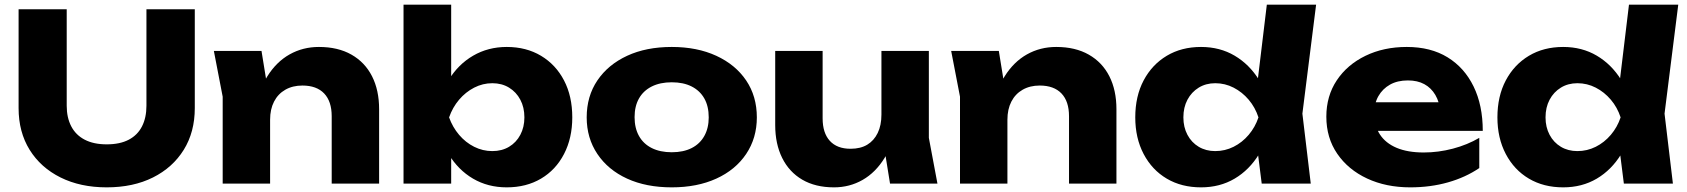

<svg xmlns="http://www.w3.org/2000/svg" viewBox="-20 -790 7258 826"><path d="M267 -335Q267 -284 286.5 -246.5Q306 -209 344.5 -189Q383 -169 439 -169Q496 -169 534 -189Q572 -209 591 -246.5Q610 -284 610 -335V-750H818V-325Q818 -222 770.5 -145.5Q723 -69 638 -26.5Q553 16 439 16Q326 16 240.5 -26.5Q155 -69 107.5 -145.5Q60 -222 60 -325V-750H267Z M900 -571H1105L1142 -343V0H938V-374ZM1352 -588Q1434 -588 1492 -555Q1550 -522 1580.5 -462Q1611 -402 1611 -320V0H1407V-290Q1407 -354 1374.5 -388Q1342 -422 1281 -422Q1239 -422 1207.5 -404Q1176 -386 1159 -353Q1142 -320 1142 -275L1079 -308Q1091 -399 1130 -461.5Q1169 -524 1226 -556Q1283 -588 1352 -588Z M1716 -770H1921V-405L1894 -353V-209L1921 -159V0H1716ZM1855 -285Q1869 -378 1910 -445.5Q1951 -513 2015.5 -550.5Q2080 -588 2160 -588Q2244 -588 2307.5 -550Q2371 -512 2406.5 -444Q2442 -376 2442 -285Q2442 -196 2406.5 -127.5Q2371 -59 2307.5 -21.5Q2244 16 2160 16Q2079 16 2015 -21.5Q1951 -59 1910 -127Q1869 -195 1855 -285ZM2236 -285Q2236 -328 2218.5 -361Q2201 -394 2170 -413Q2139 -432 2098 -432Q2057 -432 2020 -413Q1983 -394 1955 -361Q1927 -328 1912 -285Q1927 -243 1955 -210Q1983 -177 2020 -158.5Q2057 -140 2098 -140Q2139 -140 2170 -158.5Q2201 -177 2218.5 -210Q2236 -243 2236 -285Z M2870 16Q2760 16 2678 -21.5Q2596 -59 2550 -127.5Q2504 -196 2504 -285Q2504 -376 2550 -444Q2596 -512 2678 -550Q2760 -588 2870 -588Q2979 -588 3061.5 -550Q3144 -512 3190 -444Q3236 -376 3236 -285Q3236 -196 3190 -127.5Q3144 -59 3061.5 -21.5Q2979 16 2870 16ZM2870 -135Q2920 -135 2955.5 -153Q2991 -171 3010 -205Q3029 -239 3029 -285Q3029 -333 3010 -366.5Q2991 -400 2955.5 -418Q2920 -436 2870 -436Q2820 -436 2784 -418Q2748 -400 2729 -366.5Q2710 -333 2710 -286Q2710 -239 2729 -205Q2748 -171 2784 -153Q2820 -135 2870 -135Z M3568 16Q3488 16 3431.5 -17Q3375 -50 3345 -110.5Q3315 -171 3315 -252V-571H3519V-281Q3519 -218 3550 -184Q3581 -150 3639 -150Q3682 -150 3711 -167.5Q3740 -185 3756 -218Q3772 -251 3772 -297L3835 -264Q3824 -173 3785.5 -110.5Q3747 -48 3691 -16Q3635 16 3568 16ZM3809 0 3772 -229V-571H3976V-197L4013 0Z M4072 -571H4277L4314 -343V0H4110V-374ZM4524 -588Q4606 -588 4664 -555Q4722 -522 4752.5 -462Q4783 -402 4783 -320V0H4579V-290Q4579 -354 4546.5 -388Q4514 -422 4453 -422Q4411 -422 4379.5 -404Q4348 -386 4331 -353Q4314 -320 4314 -275L4251 -308Q4263 -399 4302 -461.5Q4341 -524 4398 -556Q4455 -588 4524 -588Z M5408 0 5381 -214 5416 -284 5382 -372 5430 -770H5642L5583 -301L5619 0ZM5452 -285Q5438 -195 5396.5 -127Q5355 -59 5291.5 -21.5Q5228 16 5147 16Q5063 16 4999.5 -21.5Q4936 -59 4900 -127.5Q4864 -196 4864 -285Q4864 -376 4900 -444Q4936 -512 4999.5 -550Q5063 -588 5147 -588Q5228 -588 5291.5 -550.5Q5355 -513 5397 -445.5Q5439 -378 5452 -285ZM5071 -285Q5071 -243 5088.5 -210Q5106 -177 5137 -158.5Q5168 -140 5208 -140Q5250 -140 5287 -158.5Q5324 -177 5352 -210Q5380 -243 5394 -285Q5380 -328 5352 -361Q5324 -394 5287 -413Q5250 -432 5208 -432Q5168 -432 5137 -413Q5106 -394 5088.5 -361Q5071 -328 5071 -285Z M6047 16Q5943 16 5861.5 -22Q5780 -60 5733 -128.5Q5686 -197 5686 -288Q5686 -377 5731 -444.5Q5776 -512 5854.5 -550Q5933 -588 6032 -588Q6135 -588 6207.5 -543.5Q6280 -499 6319.5 -418Q6359 -337 6359 -227H5851V-350H6244L6177 -307Q6173 -351 6155 -381.5Q6137 -412 6107.5 -428Q6078 -444 6037 -444Q5992 -444 5960 -426Q5928 -408 5910 -376.5Q5892 -345 5892 -303Q5892 -249 5916.5 -211.5Q5941 -174 5988.5 -154Q6036 -134 6105 -134Q6168 -134 6230.5 -150.5Q6293 -167 6344 -197V-67Q6285 -27 6209.5 -5.5Q6134 16 6047 16Z M6966 0 6939 -214 6974 -284 6940 -372 6988 -770H7200L7141 -301L7177 0ZM7010 -285Q6996 -195 6954.5 -127Q6913 -59 6849.5 -21.5Q6786 16 6705 16Q6621 16 6557.5 -21.5Q6494 -59 6458 -127.5Q6422 -196 6422 -285Q6422 -376 6458 -444Q6494 -512 6557.5 -550Q6621 -588 6705 -588Q6786 -588 6849.5 -550.5Q6913 -513 6955 -445.5Q6997 -378 7010 -285ZM6629 -285Q6629 -243 6646.5 -210Q6664 -177 6695 -158.5Q6726 -140 6766 -140Q6808 -140 6845 -158.5Q6882 -177 6910 -210Q6938 -243 6952 -285Q6938 -328 6910 -361Q6882 -394 6845 -413Q6808 -432 6766 -432Q6726 -432 6695 -413Q6664 -394 6646.5 -361Q6629 -328 6629 -285Z"/></svg>

Font: Unbounded
Style: Bold
Weight: 700
Designer: Luke Prowse, Jean-Baptiste Morizot, Fátima Lázaro, Florian Runge
Foundry: NaN
Version: Version 1.700